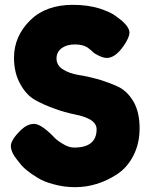

<svg xmlns="http://www.w3.org/2000/svg" viewBox="-20 -765 623 795"><path d="M60 -92Q81 -62 134 -30Q162 -12 202 -2Q244 10 291 10Q382 10 464 -43Q506 -70 532 -120Q558 -170 558 -234Q558 -300 533 -344Q507 -388 469 -406Q435 -422 386 -437Q342 -449 303 -455Q267 -461 240 -478Q214 -495 214 -523Q214 -550 236 -566Q257 -581 290 -581Q323 -581 343 -568Q344 -567 359 -555Q368 -546 370 -545Q402 -525 422 -525Q457 -525 492 -575Q516 -610 516 -630Q516 -651 485 -679L460 -698Q442 -713 392 -730Q342 -745 282 -745Q169 -745 104 -680Q38 -614 38 -526Q38 -463 64 -417Q89 -371 127 -350Q163 -330 209 -314Q246 -300 291 -291Q331 -283 355 -269Q380 -253 380 -230Q380 -154 287 -154Q264 -154 239 -170Q212 -186 199 -202Q149 -252 121 -252Q94 -252 68 -228Q25 -186 25 -161Q25 -135 51 -103Z"/></svg>

Font: FredokaOneMacrons
Style: Regular
Weight: 500
Designer: ""
Foundry: ""
Version: ""